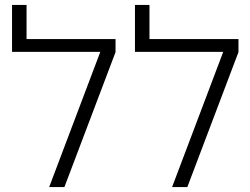

<svg xmlns="http://www.w3.org/2000/svg" viewBox="-20 -761 1016 781"><path d="M388 -550H29V-741H88V-602H450V-549L242 0H180Z M888 -550H529V-741H588V-602H950V-549L742 0H680Z"/></svg>

Font: IBM Plex Sans Hebrew Light
Style: Regular
Weight: 300
Designer: Mike Abbink, Paul van der Laan, Pieter van Rosmalen, Yanek Iontef
Foundry: Bold Monday
Version: Version 1.2